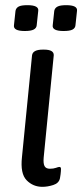

<svg xmlns="http://www.w3.org/2000/svg" viewBox="-20 -717 318 743"><path d="M226 -597Q181 -597 184 -619L190 -675Q192 -686 202.5 -691.5Q213 -697 236 -697Q281 -697 278 -675L272 -619Q271 -608 260.5 -602.5Q250 -597 226 -597ZM76 -597Q31 -597 34 -619L40 -675Q42 -686 52 -691.5Q62 -697 86 -697Q131 -697 128 -675L122 -619Q121 -608 110 -602.5Q99 -597 76 -597ZM144 6Q108 6 83 -19.5Q58 -45 65 -109L104 -503Q107 -525 146 -525H150Q189 -525 188 -503L149 -107Q147 -84 152.5 -74Q158 -64 173 -64Q187 -64 196.5 -67.5Q206 -71 210 -71Q216 -71 216 -63Q216 -62 215.5 -53Q215 -44 212 -27Q208 -8 186 -1Q164 6 144 6Z"/></svg>

Font: Asap
Style: Italic
Weight: 400
Italic angle: -6°
Designer: Pablo Cosgaya
Foundry: Omnibus-Type
Version: Version 3.001; ttfautohint (v1.8.3)